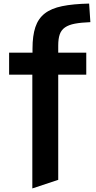

<svg xmlns="http://www.w3.org/2000/svg" viewBox="-20 -835 537 1075"><path d="M161 -417H31V-540H162V-563Q162 -635 178 -683Q194 -731 230.5 -759.5Q267 -788 328 -800.5Q389 -813 479 -815L486 -711Q434 -709 399.5 -702.5Q365 -696 344 -681.5Q323 -667 314.5 -642.5Q306 -618 306 -580V-540H463V-417H306V172L161 220Z"/></svg>

Font: Encode Sans Wide
Style: SemiBold
Weight: 600
Designer: Pablo Impallari, Andres Torresi
Foundry: Pablo Impallari, Andres Torresi
Version: Version 1.000; ttfautohint (v1.00) -l 8 -r 50 -G 200 -x 14 -